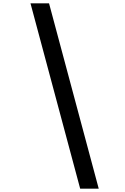

<svg xmlns="http://www.w3.org/2000/svg" viewBox="-20 -964 757 1159"><path d="M576 175H464L164 -944H276Z"/></svg>

Font: SVN-Poppins Medium
Style: Regular
Weight: 500
Designer: Ninad Kale (Devanagari), Jonny Pinhorn (Latin)
Foundry: Indian Type Foundry
Version: Version 3.002 2017; ttfautohint (v1.8.3)